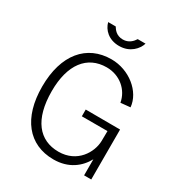

<svg xmlns="http://www.w3.org/2000/svg" viewBox="-213 -1076 1155 1232"><g transform="rotate(30 364.5 -459.5)"><path d="M505 -929H447C434 -908 409 -879 365 -879C315 -879 295 -912 284 -929H228C241 -879 286 -831 365 -831C445 -831 492 -885 505 -929ZM364 10C477 10 548 -49 586 -119V0H639V-370L384 -371V-321H574L573 -246C571 -163 506 -49 367 -49C224 -49 136 -155 136 -365C136 -562 222 -673 366 -673C465 -673 540 -606 555 -520L626 -527C616 -638 499 -733 367 -733C185 -733 68 -597 68 -359C68 -128 179 10 364 10Z"/></g></svg>

Font: United Sans ExtraLight
Style: Regular
Weight: 200
Designer: Pablo Impallari, Rodrigo Fuenzalida (Modified by Dan O. Williams)
Version: Version 1.000;PS 001.000;hotconv 1.0.88;makeotf.lib2.5.64775